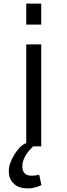

<svg xmlns="http://www.w3.org/2000/svg" viewBox="-20 -811 374 1064"><path d="M125.5 -791H208.5V-674.8H125.5ZM209.5 214.8Q169.9 232.9 138.9 232.9Q107.9 232.9 89.4 226.6Q70.8 220.2 57.6 208Q28.8 182.1 28.8 136.7Q28.8 95.7 59.6 45.9Q89.4 -2.4 121.1 -16.6L125.5 -16.1V-564.9H208.5V0H164.1Q113.3 47.4 104.5 96.2Q97.2 162.6 155.3 162.6Q178.7 162.6 197.3 157.2Z"/></svg>

Font: Duru Sans
Style: Regular
Weight: 400
Designer: Onur Yazõcõgil
Foundry: Onur Yazõcõgil
Version: Version 1.002